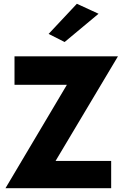

<svg xmlns="http://www.w3.org/2000/svg" viewBox="-20 -999 660 1019"><path d="M57 -549H335L9 0H570V-145H275L606 -700H57ZM503 -926 388 -979 238 -819 323 -776Z"/></svg>

Font: Glinicke Jost Bold
Style: Bold
Weight: 700
Version: Version 3.710